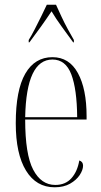

<svg xmlns="http://www.w3.org/2000/svg" viewBox="-20 -786 430 816"><path d="M212 10Q134 10 90.5 -61Q47 -132 47 -262Q47 -403 87.5 -473Q128 -543 203 -543Q274 -543 311 -475.5Q348 -408 348 -292V-278H87Q87 -130 121 -65Q155 0 215 0Q258 0 283.5 -28.5Q309 -57 317 -104Q333 -99 333 -82Q333 -64 319 -42.5Q305 -21 278 -5.5Q251 10 212 10ZM308 -288Q307 -407 283 -470Q259 -533 203 -533Q92 -533 87 -288ZM102 -616Q114 -635 127.5 -661.5Q141 -688 155 -716Q169 -744 179 -766H218Q228 -744 241 -716Q254 -688 268.5 -661.5Q283 -635 294 -616V-606H291Q267 -639 242.5 -672.5Q218 -706 199 -738Q177 -705 154.5 -673.5Q132 -642 105 -606H102Z"/></svg>

Font: Noto Serif Display ExtraCondensed ExtraLight
Style: Regular
Weight: 200
Width: 2
Designer: Monotype Design Team
Foundry: Monotype Imaging Inc.
Version: Version 2.009